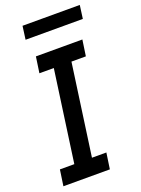

<svg xmlns="http://www.w3.org/2000/svg" viewBox="-160 -931 736 1002"><g transform="rotate(-20 208.0 -430.0)"><path d="M354 -597H274L203 -89H283L270 0H12L25 -89H105L176 -597H96L109 -686H367ZM416 -860 406 -786H88L98 -860Z"/></g></svg>

Font: Chivo
Style: Italic
Weight: 400
Italic angle: -8.05°
Designer: Hector Gatti
Foundry: Omnibus-Type
Version: Version 1.007